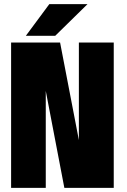

<svg xmlns="http://www.w3.org/2000/svg" viewBox="-20 -905 610 925"><path d="M104.5 -732.5 217.5 -885H401.5L246 -732.5ZM360 -700H528V0H290L200.5 -467V0H33.5V-700H269.5L360 -230Z"/></svg>

Font: League Mono Narrow ExtraBold
Style: Regular
Weight: 800
Width: 3
Designer: Tyler Finck
Foundry: The League of Moveable Type / Tyler Finck
Version: Version 2.210